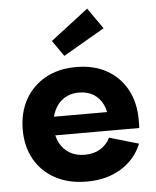

<svg xmlns="http://www.w3.org/2000/svg" viewBox="-58 -897 777 958"><g transform="rotate(-5 330.5 -418.0)"><path d="M339 11.3Q247.4 11.3 180.7 -25Q114 -61.2 77.9 -125.3Q41.8 -189.4 41.8 -273.8Q41.8 -359 77.8 -424.1Q113.9 -489.3 179.5 -526Q245 -562.7 333.8 -562.7Q423.2 -562.7 487.8 -526.2Q552.4 -489.7 587.5 -424.6Q622.6 -359.6 622.6 -273.7Q622.6 -259.7 622.5 -249.6Q622.4 -239.5 621.7 -232.2H471.6Q472.8 -243 473.2 -254.5Q473.5 -266.1 473.5 -280.6Q473.5 -326.6 457.4 -361.2Q441.4 -395.9 410.6 -415.3Q379.8 -434.7 336.3 -434.7Q294.6 -434.7 263.2 -414.7Q231.7 -394.8 214.4 -358.6Q197 -322.4 197 -273.8Q197 -229.6 214.4 -195.5Q231.8 -161.5 263.6 -142.1Q295.5 -122.8 340.2 -122.8Q385.3 -122.8 418.2 -143.1Q451.2 -163.3 466.9 -197.3L613.8 -154.6Q582.9 -77.7 510.6 -33.2Q438.4 11.3 339 11.3ZM138.3 -232.2V-325.4H531.9L548.6 -232.2ZM414.6 -848.3 487.8 -743.5 280.6 -623.3 225.3 -702.7Z"/></g></svg>

Font: Hepta Slab ExtraLight
Style: Regular
Weight: 200
Designer: Michael LaGattuta
Foundry: Michael LaGattuta
Version: Version 1.100